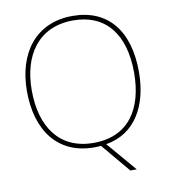

<svg xmlns="http://www.w3.org/2000/svg" viewBox="-95 -807 944 1059"><g transform="rotate(-10 377.0 -277.5)"><path d="M690 -358C690 -590 579 -725 382 -725C177 -725 63 -574 63 -359C63 -143 168 10 376 10C389 10 401 9 413 8L549 170H585L443 4C608 -23 690 -168 690 -358ZM90 -359C90 -556 186 -700 382 -700C562 -700 663 -575 663 -358C663 -156 573 -15 377 -15C182 -15 90 -159 90 -359Z"/></g></svg>

Font: Noto Sans Devanagari UI Thin
Style: Regular
Weight: 100
Designer: Jelle Bosma - Monotype Design Team
Foundry: Monotype Imaging Inc.
Version: Version 2.004